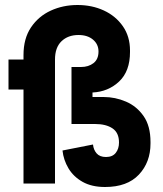

<svg xmlns="http://www.w3.org/2000/svg" viewBox="-20 -734 652 768"><path d="M400 14Q347 14 310.5 -6.5Q274 -27 254 -60.5Q234 -94 230 -132L352 -156Q354 -135 366.5 -120.5Q379 -106 404 -106Q430 -106 443 -122.5Q456 -139 456 -164Q456 -203 430 -220.5Q404 -238 360 -238H266V-466H304Q334 -466 354 -481.5Q374 -497 374 -528Q374 -557 352 -575.5Q330 -594 294 -594Q252 -594 226 -569Q200 -544 200 -496V0H74V-376H14V-496H74V-514Q74 -580 104 -624.5Q134 -669 183 -691.5Q232 -714 290 -714Q348 -714 395.5 -692Q443 -670 471.5 -629Q500 -588 500 -532V-526Q500 -449 456.5 -408Q413 -367 350 -364V-346H394Q441 -346 484 -327.5Q527 -309 554.5 -269.5Q582 -230 582 -166V-160Q582 -85 535.5 -35.5Q489 14 400 14Z"/></svg>

Font: Space Mono
Style: Bold
Weight: 700
Monospace: yes
Designer: Colophon Foundry + Benjamin Critton
Foundry: Colophon Foundry & Benjamin Critton
Version: Version 1.003; ttfautohint (v1.8.4.7-5d5b)